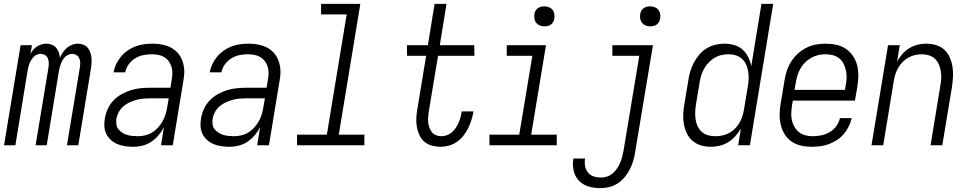

<svg xmlns="http://www.w3.org/2000/svg" viewBox="-20 -755 5040 998"><path d="M1 0 87 -520H146L138 -474Q144 -486 152.5 -496Q161 -506 172.5 -513.5Q184 -521 196.5 -524.5Q209 -528 221 -528Q236 -528 249.5 -522.5Q263 -517 272 -506.5Q281 -496 285.5 -482.5Q290 -469 292 -454Q297 -469 306.5 -482.5Q316 -496 328 -506.5Q340 -517 355 -522.5Q370 -528 385 -528Q400 -528 413.5 -522.5Q427 -517 436 -506.5Q445 -496 449.5 -482.5Q454 -469 455.5 -454.5Q457 -440 455.5 -424.5Q454 -409 452 -394L387 0H328L395 -404Q397 -417 397 -429Q397 -441 392 -452Q387 -463 377 -469Q367 -475 355 -475Q345 -475 335.5 -471Q326 -467 318.5 -459.5Q311 -452 305.5 -442.5Q300 -433 296.5 -423.5Q293 -414 290.5 -404.5Q288 -395 286 -385L223 0H165L232 -404Q234 -417 233.5 -429Q233 -441 228.5 -452Q224 -463 213.5 -469Q203 -475 191 -475Q181 -475 171.5 -471Q162 -467 155 -459.5Q148 -452 142 -442.5Q136 -433 132.5 -423.5Q129 -414 127 -404.5Q125 -395 123 -385L60 0Z M673 8Q652 8 631 5Q610 2 591.5 -5.5Q573 -13 557.5 -26.5Q542 -40 533 -58Q524 -76 522.5 -97Q521 -118 525 -140Q529 -164 540 -188.5Q551 -213 569.5 -232.5Q588 -252 612 -265.5Q636 -279 661 -286.5Q686 -294 711 -296.5Q736 -299 761 -299H866L873 -343Q876 -360 876 -377Q876 -394 871 -409.5Q866 -425 856 -438Q846 -451 832 -459Q818 -467 801.5 -470Q785 -473 768 -473Q746 -473 724.5 -468.5Q703 -464 683 -452Q663 -440 649 -420.5Q635 -401 631 -379H570Q574 -401 584 -422Q594 -443 609 -461Q624 -479 643.5 -492.5Q663 -506 684.5 -514Q706 -522 728.5 -525Q751 -528 772 -528Q805 -528 836.5 -520Q868 -512 891.5 -492Q915 -472 926.5 -442.5Q938 -413 938 -381Q938 -369 936.5 -357.5Q935 -346 933 -334L878 0H817L832 -94Q821 -72 804 -52Q787 -32 766 -18Q745 -4 721 2Q697 8 673 8ZM696 -47Q715 -47 734.5 -51.5Q754 -56 771 -66.5Q788 -77 801.5 -92Q815 -107 825 -124.5Q835 -142 840.5 -160.5Q846 -179 849 -198L857 -244H762Q744 -244 726 -242.5Q708 -241 689.5 -236Q671 -231 653.5 -223Q636 -215 621.5 -202.5Q607 -190 597.5 -172.5Q588 -155 585 -137Q583 -123 585 -108.5Q587 -94 595.5 -83.5Q604 -73 615.5 -65.5Q627 -58 640 -54Q653 -50 667.5 -48.5Q682 -47 696 -47Z M1173 8Q1152 8 1131 5Q1110 2 1091.5 -5.5Q1073 -13 1057.5 -26.5Q1042 -40 1033 -58Q1024 -76 1022.5 -97Q1021 -118 1025 -140Q1029 -164 1040 -188.5Q1051 -213 1069.5 -232.5Q1088 -252 1112 -265.5Q1136 -279 1161 -286.5Q1186 -294 1211 -296.5Q1236 -299 1261 -299H1366L1373 -343Q1376 -360 1376 -377Q1376 -394 1371 -409.5Q1366 -425 1356 -438Q1346 -451 1332 -459Q1318 -467 1301.5 -470Q1285 -473 1268 -473Q1246 -473 1224.5 -468.5Q1203 -464 1183 -452Q1163 -440 1149 -420.5Q1135 -401 1131 -379H1070Q1074 -401 1084 -422Q1094 -443 1109 -461Q1124 -479 1143.5 -492.5Q1163 -506 1184.5 -514Q1206 -522 1228.5 -525Q1251 -528 1272 -528Q1305 -528 1336.5 -520Q1368 -512 1391.5 -492Q1415 -472 1426.5 -442.5Q1438 -413 1438 -381Q1438 -369 1436.5 -357.5Q1435 -346 1433 -334L1378 0H1317L1332 -94Q1321 -72 1304 -52Q1287 -32 1266 -18Q1245 -4 1221 2Q1197 8 1173 8ZM1196 -47Q1215 -47 1234.5 -51.5Q1254 -56 1271 -66.5Q1288 -77 1301.5 -92Q1315 -107 1325 -124.5Q1335 -142 1340.5 -160.5Q1346 -179 1349 -198L1357 -244H1262Q1244 -244 1226 -242.5Q1208 -241 1189.5 -236Q1171 -231 1153.5 -223Q1136 -215 1121.5 -202.5Q1107 -190 1097.5 -172.5Q1088 -155 1085 -137Q1083 -123 1085 -108.5Q1087 -94 1095.5 -83.5Q1104 -73 1115.5 -65.5Q1127 -58 1140 -54Q1153 -50 1167.5 -48.5Q1182 -47 1196 -47Z M1874 0H1524V-55H1679L1782 -680H1649V-735H1853L1741 -55H1874Z M2270 8Q2247 8 2225 2Q2203 -4 2186.5 -18Q2170 -32 2160.5 -52Q2151 -72 2147 -94Q2143 -116 2144 -139.5Q2145 -163 2149 -186L2195 -465H2096L2095 -520H2204L2239 -735H2301L2266 -520H2445L2446 -465H2257L2209 -177Q2207 -162 2205.5 -147.5Q2204 -133 2205.5 -119Q2207 -105 2212 -91.5Q2217 -78 2225.5 -67.5Q2234 -57 2247 -52Q2260 -47 2274 -47Q2288 -47 2302.5 -52Q2317 -57 2328.5 -67Q2340 -77 2348.5 -89.5Q2357 -102 2363 -115.5Q2369 -129 2373 -143Q2377 -157 2379 -171L2380 -176H2441L2440 -169Q2436 -148 2429 -127Q2422 -106 2412 -86Q2402 -66 2387.5 -48Q2373 -30 2354 -17Q2335 -4 2313 2Q2291 8 2270 8Z M2874 0H2524V-55H2679L2747 -465H2614V-520H2818L2741 -55H2874ZM2810 -618Q2797 -618 2786 -622.5Q2775 -627 2767.5 -636Q2760 -645 2758 -657.5Q2756 -670 2758 -683Q2759 -691 2764 -699.5Q2769 -708 2776.5 -713Q2784 -718 2792.5 -720Q2801 -722 2809 -722Q2822 -722 2833.5 -717.5Q2845 -713 2852 -704Q2859 -695 2861.5 -682.5Q2864 -670 2861 -657Q2860 -649 2855 -640.5Q2850 -632 2843 -627Q2836 -622 2827 -620Q2818 -618 2810 -618Z M3100 223Q3068 223 3038.5 214Q3009 205 2989 184Q2969 163 2962 132.5Q2955 102 2960 71V69H3021V70Q3018 90 3021.5 109Q3025 128 3036.5 142Q3048 156 3066 162Q3084 168 3104 168Q3120 168 3136 162.5Q3152 157 3165 146Q3178 135 3187.5 120.5Q3197 106 3203.5 91Q3210 76 3214 60Q3218 44 3221 29L3303 -465H3163V-520H3374L3281 38Q3278 60 3271 82.5Q3264 105 3253 126.5Q3242 148 3226 167Q3210 186 3189.5 199Q3169 212 3145.5 217.5Q3122 223 3100 223ZM3360 -618Q3347 -618 3336 -622.5Q3325 -627 3317.5 -636Q3310 -645 3308 -657.5Q3306 -670 3308 -683Q3309 -691 3314 -699.5Q3319 -708 3326.5 -713Q3334 -718 3342.5 -720Q3351 -722 3359 -722Q3372 -722 3383.5 -717.5Q3395 -713 3402 -704Q3409 -695 3411.5 -682.5Q3414 -670 3411 -657Q3410 -649 3405 -640.5Q3400 -632 3393 -627Q3386 -622 3377 -620Q3368 -618 3360 -618Z M3675 8Q3648 8 3623 0.5Q3598 -7 3579 -23.5Q3560 -40 3549.5 -63Q3539 -86 3534.5 -111.5Q3530 -137 3531.5 -164Q3533 -191 3538 -218L3558 -338Q3561 -361 3568 -384Q3575 -407 3586.5 -429Q3598 -451 3614.5 -470.5Q3631 -490 3652 -503Q3673 -516 3697 -522Q3721 -528 3744 -528Q3771 -528 3796 -521Q3821 -514 3839.5 -497.5Q3858 -481 3869 -458.5Q3880 -436 3885 -411L3938 -735H3999L3878 0H3817L3831 -87Q3818 -65 3801.5 -46.5Q3785 -28 3764.5 -15.5Q3744 -3 3720.5 2.5Q3697 8 3675 8ZM3698 -47Q3715 -47 3733.5 -50.5Q3752 -54 3769 -63Q3786 -72 3799.5 -85.5Q3813 -99 3823 -115.5Q3833 -132 3838.5 -149.5Q3844 -167 3847 -185L3867 -305Q3871 -325 3871.5 -344.5Q3872 -364 3869 -383Q3866 -402 3858.5 -419Q3851 -436 3837.5 -448.5Q3824 -461 3805.5 -467Q3787 -473 3767 -473Q3749 -473 3730.5 -469Q3712 -465 3695 -455Q3678 -445 3664.5 -431Q3651 -417 3641 -400Q3631 -383 3625.5 -365Q3620 -347 3617 -329L3597 -209Q3594 -189 3593.5 -170Q3593 -151 3596 -132.5Q3599 -114 3607 -97.5Q3615 -81 3628.5 -69Q3642 -57 3660 -52Q3678 -47 3698 -47Z M4200 8Q4171 8 4144 2Q4117 -4 4095 -19Q4073 -34 4059 -56.5Q4045 -79 4038.5 -105.5Q4032 -132 4032.5 -160.5Q4033 -189 4038 -218L4058 -338Q4062 -363 4070 -387.5Q4078 -412 4092.5 -435Q4107 -458 4127.5 -476.5Q4148 -495 4172 -507Q4196 -519 4221 -523.5Q4246 -528 4271 -528Q4300 -528 4327.5 -522Q4355 -516 4377 -501Q4399 -486 4414 -463.5Q4429 -441 4435.5 -414.5Q4442 -388 4441.5 -359.5Q4441 -331 4436 -302L4424 -232H4101L4097 -209Q4094 -189 4093 -169Q4092 -149 4096 -130.5Q4100 -112 4109.5 -95.5Q4119 -79 4133 -68Q4147 -57 4165.5 -52Q4184 -47 4204 -47Q4226 -47 4249 -51.5Q4272 -56 4292.5 -68Q4313 -80 4327 -99.5Q4341 -119 4346 -141H4407Q4402 -119 4391.5 -97.5Q4381 -76 4365.5 -58Q4350 -40 4330 -27Q4310 -14 4288.5 -6Q4267 2 4244.5 5Q4222 8 4200 8ZM4372 -288 4376 -311Q4380 -331 4380.5 -350.5Q4381 -370 4377 -388.5Q4373 -407 4365 -423.5Q4357 -440 4342.5 -451.5Q4328 -463 4309.5 -468Q4291 -473 4271 -473Q4253 -473 4234.5 -469Q4216 -465 4198.5 -455.5Q4181 -446 4166.5 -432Q4152 -418 4142 -401Q4132 -384 4126 -365.5Q4120 -347 4117 -329L4110 -288Z M4510 0 4596 -520H4657L4643 -435Q4654 -455 4670 -473.5Q4686 -492 4706.5 -504.5Q4727 -517 4749.5 -522.5Q4772 -528 4794 -528Q4821 -528 4846 -520.5Q4871 -513 4889 -496Q4907 -479 4917 -456Q4927 -433 4931 -407.5Q4935 -382 4933.5 -355.5Q4932 -329 4928 -302L4878 0H4817L4868 -311Q4872 -331 4872.5 -350Q4873 -369 4870 -387Q4867 -405 4859.5 -421.5Q4852 -438 4839 -450Q4826 -462 4808.5 -467.5Q4791 -473 4771 -473Q4754 -473 4736.5 -469Q4719 -465 4702.5 -456Q4686 -447 4672.5 -433.5Q4659 -420 4649.5 -403.5Q4640 -387 4634.5 -370Q4629 -353 4626 -335L4571 0Z"/></svg>

Font: Iosevka Term Curly Lt Obl
Style: Regular
Weight: 300
Italic angle: -9°
Designer: Belleve Invis
Foundry: Belleve Invis
Version: Version 32.3.0